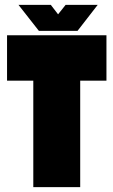

<svg xmlns="http://www.w3.org/2000/svg" viewBox="-20 -770 467 790"><path d="M189 -750H56L140 -643H299L382 -750H250L219 -711ZM418 -438V-625H9V-438H117V0H310V-438Z"/></svg>

Font: Blinker Headline
Style: Regular
Weight: 900
Width: 4
Designer: Juergen Huber
Foundry: supertype
Version: Version 1.015;PS 1.15;hotconv 1.0.88;makeotf.lib2.5.647800